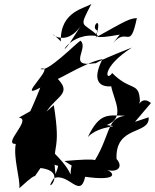

<svg xmlns="http://www.w3.org/2000/svg" viewBox="-20 -980 814 1010"><path d="M690 -339 774 -438C722 -482 704 -406 716 -448C712 -553 668 -497 570 -596C539 -546 506 -622 674 -730C445 -640 499 -648 476 -647C331 -625 450 -728 403 -766C380 -752 225 -593 193 -618C281 -641 56 -445 192 -519C130 -362 103 -330 148 -400L79 -361C151 -355 -10 -220 63 -223C49 -150 86 -44 82 10C215 -113 125 0 193 -96C351 -78 194 59 264 -43C342 -72 402 69 428 -50C602 -26 583 -70 543 -86C599 -71 630 -102 593 -144C585 -323 770 -269 762 -363ZM357 -109C336 -23 394 -56 245 -194C259 -45 309 -162 272 -64C251 -234 304 -172 263 -427L224 -393C284 -480 361 -489 278 -571C240 -527 416 -650 519 -669C459 -551 509 -521 565 -526C580 -450 642 -362 541 -322C637 -310 506 -327 442 -259C504 -387 545 -374 638 -371C534 -358 566 -263 462 -110C497 -138 516 -150 319 -133ZM347 -754C280 -658 343 -819 498 -789C414 -870 390 -823 461 -960C432 -936 295 -924 300 -762C200 -866 301 -699 404 -842ZM575 -754C651 -842 663 -708 700 -885C657 -881 648 -874 484 -783C527 -923 445 -828 497 -818C472 -788 469 -772 610 -798Z"/></svg>

Font: Asimov Silicon
Style: Regular
Weight: 400
Designer: Google
Version: Version 2.000980; 2014